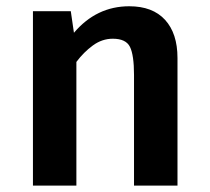

<svg xmlns="http://www.w3.org/2000/svg" viewBox="-20 -578 655 598"><path d="M82.6 0V-543.1H200.5L210.3 -475.9Q280.5 -558.5 382.6 -558.5Q455.4 -558.5 494.1 -516.2Q532.8 -473.8 532.8 -397.4V0H397.4V-344.6Q397.4 -406.2 384.9 -431.8Q372.3 -457.4 331.3 -457.4Q297.9 -457.4 269.2 -436.4Q240.5 -415.4 217.9 -385.1V0Z"/></svg>

Font: Fira Code SemiBold
Style: Regular
Weight: 600
Designer: Carrois Corporate, Edenspiekermann AG, Nikita Prokopov
Foundry: Carrois Corporate, Edenspiekermann AG, Nikita Prokopov
Version: Version 6.002